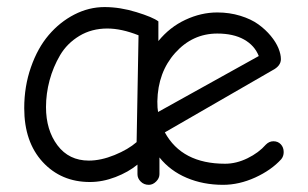

<svg xmlns="http://www.w3.org/2000/svg" viewBox="-20 -512 862 538"><path d="M397 5.9Q383.3 5.9 374.3 -3.2Q365.2 -12.2 365.2 -23.9V-50.8Q339.8 -29.8 303.7 -15.9Q267.6 -2 231.9 -2Q151.4 -2 99.6 -58.1Q47.9 -114.3 47.9 -209Q47.9 -270 66.7 -323.7Q85.4 -377.4 116.5 -413.8Q147.5 -450.2 188.2 -471.2Q229 -492.2 272.9 -492.2Q316.4 -492.2 362.3 -478Q408.2 -463.9 423.8 -452.1V-397Q455.6 -436 499.5 -456.5Q543.5 -477.1 588.9 -477.1Q623 -477.1 653.3 -467.8Q683.6 -458.5 703.9 -443.8Q724.1 -429.2 738.8 -411.4Q753.4 -393.6 760.3 -376.7Q767.1 -359.9 767.1 -346.2Q767.1 -327.1 743.2 -314.9L441.9 -141.1Q489.7 -53.2 610.8 -53.2Q642.1 -53.2 673.6 -68.6Q705.1 -84 725.1 -106.9Q734.4 -116.2 746.1 -116.2Q758.8 -116.2 766.8 -107.7Q774.9 -99.1 774.9 -85.9Q774.9 -74.2 768.1 -65.9Q740.2 -35.2 695.1 -14.6Q649.9 5.9 605 5.9Q549.3 5.9 503.2 -13.7Q457 -33.2 426.8 -70.8V-23.9Q426.8 -12.7 417.5 -3.4Q408.2 5.9 397 5.9ZM229 -62Q262.7 -62 301 -77.6Q339.4 -93.3 362.8 -113.8L368.2 -413.1Q320.3 -432.1 280.8 -432.1Q236.8 -432.1 202.4 -411.4Q168 -390.6 148.4 -357.4Q128.9 -324.2 118.9 -286.9Q108.9 -249.5 108.9 -211.9Q108.9 -147.5 141.1 -104.7Q173.3 -62 229 -62ZM422.9 -198.2 705.1 -355Q693.4 -384.8 663.6 -401.4Q633.8 -418 588.9 -418Q519.5 -418 470.9 -363.8Q422.4 -309.6 420.9 -228Q420.9 -208 422.9 -198.2Z"/></svg>

Font: Comic Neue
Style: Regular
Weight: 400
Designer: Craig Rozynski
Foundry: Craig Rozynski
Version: Version 2.003;hotconv 1.0.109;makeotfexe 2.5.65596